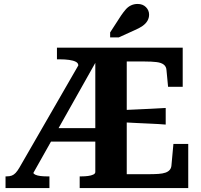

<svg xmlns="http://www.w3.org/2000/svg" viewBox="-20 -951 1017 971"><path d="M259 -303H479V-235H222ZM593 -394Q632 -396 669.5 -397.5Q707 -399 744.5 -401Q782 -403 818 -405V-321Q782 -324 744.5 -325.5Q707 -327 669.5 -329Q632 -331 593 -333ZM383 0V-59H393Q409 -59 425 -61Q441 -63 451.5 -68Q462 -73 462 -81V-633L149 -77Q149 -72 158.5 -67.5Q168 -63 183.5 -61Q199 -59 216 -59H230V0H8V-59H13Q29 -59 39.5 -63Q50 -67 59 -76.5Q68 -86 78 -103L376 -620Q376 -632 363.5 -638.5Q351 -645 330 -648Q309 -651 282 -651H268V-710H904V-512H830L822 -596Q821 -614 808.5 -624Q796 -634 772 -637Q748 -640 712 -640H621V-70H728Q759 -70 781 -71.5Q803 -73 817 -78Q831 -83 838.5 -92Q846 -101 847 -114L857 -223H932V0ZM592 -872 537 -787V-762H581L658 -797Q684 -808 700.5 -819.5Q717 -831 725.5 -845.5Q734 -860 734 -877Q734 -899 718 -915Q702 -931 676 -931Q658 -931 643 -924Q628 -917 616.5 -904Q605 -891 592 -872Z"/></svg>

Font: Roboto Serif 28pt SemiBold
Style: Regular
Weight: 600
Designer: Greg Gazdowicz
Foundry: Commercial Type
Version: Version 1.008